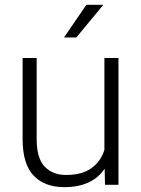

<svg xmlns="http://www.w3.org/2000/svg" viewBox="-20 -770 589 800"><path d="M74.2 0ZM473.6 -528.3V0H417.5L416 -66.9Q363.8 9.8 248 9.8Q166 9.8 120.1 -38.3Q74.2 -86.4 74.2 -190.4V-528.3H132.8V-189.5Q132.8 -110.4 166.3 -75.7Q199.7 -41 254.9 -41Q321.3 -41 360.6 -69.1Q399.9 -97.2 415 -145.5V-528.3ZM410.6 -750 297.9 -613.8H246.6L339.8 -750Z"/></svg>

Font: Heebo Light
Style: Regular
Weight: 300
Designer: Oded Ezer
Foundry: Meir Sadan
Version: Version 2.001; ttfautohint (v1.5.14-ce02) -l 8 -r 50 -G 200 